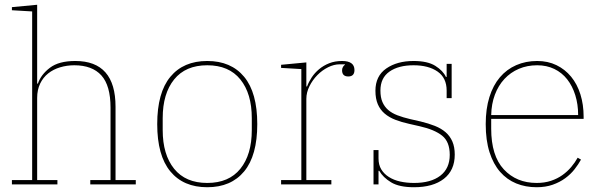

<svg xmlns="http://www.w3.org/2000/svg" viewBox="-20 -774 2530 806"><path d="M30 -18H115V-726L30 -731V-744L136 -754V-423H139Q152 -461 189.5 -489.5Q227 -518 296 -518Q465 -518 465 -326V-18H550V0H359V-18H444V-322Q444 -415 405.5 -457.5Q367 -500 292 -500Q261 -500 232.5 -491.5Q204 -483 182.5 -466Q161 -449 148.5 -423Q136 -397 136 -363V-18H221V0H30Z M850 -6Q941 -6 989 -65.5Q1037 -125 1037 -228V-278Q1037 -381 989 -440.5Q941 -500 850 -500Q759 -500 711 -440.5Q663 -381 663 -278V-228Q663 -125 711 -65.5Q759 -6 850 -6ZM850 12Q750 12 695 -54.5Q640 -121 640 -253Q640 -385 695 -451.5Q750 -518 850 -518Q950 -518 1005 -451.5Q1060 -385 1060 -253Q1060 -121 1005 -54.5Q950 12 850 12Z M1160 -18H1245V-484L1160 -489V-502L1266 -512V-411H1269Q1276 -430 1288.5 -449Q1301 -468 1319.5 -483.5Q1338 -499 1362 -508.5Q1386 -518 1416 -518Q1468 -518 1468 -480Q1468 -453 1442 -453Q1416 -453 1416 -479Q1416 -487 1420 -493.5Q1424 -500 1428 -502V-504H1406Q1382 -504 1357 -491.5Q1332 -479 1312 -458.5Q1292 -438 1279 -412Q1266 -386 1266 -359V-18H1371V0H1160Z M1718 12Q1656 12 1622 -8.5Q1588 -29 1572 -57H1569V0H1548V-144H1569V-109Q1569 -82 1580.5 -63Q1592 -44 1612.5 -31Q1633 -18 1660 -12Q1687 -6 1718 -6Q1789 -6 1828.5 -36.5Q1868 -67 1868 -124Q1868 -179 1836 -204.5Q1804 -230 1742 -244L1698 -254Q1666 -261 1640 -271Q1614 -281 1595 -297Q1576 -313 1566 -336.5Q1556 -360 1556 -393Q1556 -455 1601.5 -486.5Q1647 -518 1716 -518Q1775 -518 1807.5 -497.5Q1840 -477 1852 -451H1855V-506H1876V-362H1855V-394Q1855 -447 1817 -473.5Q1779 -500 1716 -500Q1653 -500 1615 -473.5Q1577 -447 1577 -394Q1577 -365 1585.5 -345.5Q1594 -326 1609.5 -312.5Q1625 -299 1648.5 -290Q1672 -281 1702 -274L1746 -264Q1779 -256 1805.5 -245.5Q1832 -235 1850.5 -219Q1869 -203 1879 -180Q1889 -157 1889 -125Q1889 -59 1843.5 -23.5Q1798 12 1718 12Z M2233 12Q2186 12 2147 -4Q2108 -20 2079.5 -52.5Q2051 -85 2035 -135Q2019 -185 2019 -253Q2019 -317 2034.5 -366.5Q2050 -416 2078.5 -449.5Q2107 -483 2147 -500.5Q2187 -518 2235 -518Q2280 -518 2316 -500.5Q2352 -483 2377.5 -452Q2403 -421 2416.5 -378Q2430 -335 2430 -284V-275H2042V-234Q2042 -120 2095 -63Q2148 -6 2233 -6Q2266 -6 2293 -15Q2320 -24 2341 -39Q2362 -54 2378 -73Q2394 -92 2405 -112L2419 -104Q2408 -84 2392 -63.5Q2376 -43 2353 -26Q2330 -9 2300 1.5Q2270 12 2233 12ZM2407 -291Q2407 -336 2395 -374.5Q2383 -413 2361 -441Q2339 -469 2307 -484.5Q2275 -500 2235 -500Q2193 -500 2158 -485Q2123 -470 2097.5 -442.5Q2072 -415 2057.5 -376.5Q2043 -338 2042 -291Z"/></svg>

Font: IBM Plex Serif Thin
Style: Regular
Weight: 100
Designer: Mike Abbink, Paul van der Laan, Pieter van Rosmalen
Foundry: Bold Monday
Version: Version 3.001